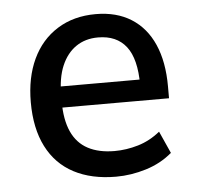

<svg xmlns="http://www.w3.org/2000/svg" viewBox="-43 -545 617 598"><g transform="rotate(-5 265.5 -246.0)"><path d="M297 9Q220 9 165 -20Q110 -49 81 -106Q52 -163 52 -245Q52 -322 79 -379.5Q106 -437 157 -469Q208 -501 277 -501Q342 -501 388 -472Q434 -443 458 -388.5Q482 -334 482 -257V-220H131V-286H412L396 -269Q396 -351 366 -389.5Q336 -428 278 -428Q238 -428 209 -408Q180 -388 164 -350.5Q148 -313 148 -256V-240Q148 -182 165 -144.5Q182 -107 216 -89Q250 -71 299 -71Q336 -71 373 -82Q410 -93 442 -119L473 -50Q438 -20 391 -5.5Q344 9 297 9Z"/></g></svg>

Font: Nunito Sans 10pt SemiCondensed SemiBold
Style: Regular
Weight: 600
Width: 4
Designer: Vernon Adams
Foundry: Vernon Adams
Version: Version 3.101;gftools[0.9.27]